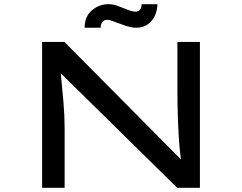

<svg xmlns="http://www.w3.org/2000/svg" viewBox="-20 -901 1161 921"><path d="M182 0V-700H289L857 -127L851 -118Q846 -148 842.5 -182.5Q839 -217 837 -253.5Q835 -290 833.5 -327.5Q832 -365 831.5 -401Q831 -437 831 -470V-700H939V0H830L269 -552L270 -566Q272 -548 274 -523Q276 -498 279 -469Q282 -440 284.5 -409.5Q287 -379 288.5 -348.5Q290 -318 290 -291V0ZM635 -768Q612 -768 588.5 -775.5Q565 -783 544 -791Q527 -798 515 -802Q503 -806 493 -806Q480 -806 471.5 -796Q463 -786 463 -768H386Q386 -822 421 -851.5Q456 -881 500 -881Q521 -881 541 -874Q561 -867 580 -859Q594 -853 607.5 -849Q621 -845 630 -845Q644 -845 652 -855Q660 -865 659 -881H735Q735 -852 723 -826Q711 -800 688.5 -784Q666 -768 635 -768Z"/></svg>

Font: Lexend Zetta
Style: Regular
Weight: 400
Designer: Bonnie Shaver-Troup, Thomas Jockin
Foundry: Lexend
Version: Version 1.007